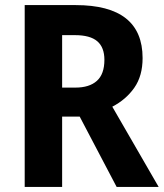

<svg xmlns="http://www.w3.org/2000/svg" viewBox="-20 -734 643 754"><path d="M277 -714Q540 -714 540 -506Q540 -436 507.5 -389.5Q475 -343 421 -315L603 0H438L293 -276H224V0H77V-714ZM274 -596H224V-390H276Q331 -390 360.5 -416.5Q390 -443 390 -499Q390 -548 362 -572Q334 -596 274 -596Z"/></svg>

Font: Noto Sans Lao UI SemCond
Style: Bold
Weight: 700
Width: 4
Designer: Monotype Design Team
Foundry: Monotype Imaging Inc.
Version: Version 2.000; ttfautohint (v1.8.4.7-5d5b)